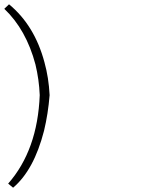

<svg xmlns="http://www.w3.org/2000/svg" viewBox="-303 -794 681 894"><path d="M-72 -351Q-79 -264 -98 -185Q-145 -2 -242 80Q-264 61 -265 61Q-128 -95 -118 -351Q-121 -424 -138 -494Q-181 -656 -283 -753L-261 -774Q-142 -676 -96 -504Q-76 -432 -72 -351Z"/></svg>

Font: GFS Complutum
Style: Regular
Weight: 400
Designer: George D. Matthiopoulos
Foundry: George D. Matthiopoulos
Version: Version 1.000